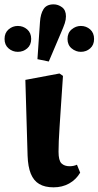

<svg xmlns="http://www.w3.org/2000/svg" viewBox="-46 -824 441 860"><path d="M193.8 15.1Q155 15.1 129.9 0.3Q104.7 -14.6 92 -45.8Q79.3 -77 77.6 -126.4L67.6 -466.2L220.4 -494.8L236.1 -484.1Q230.8 -405.5 227.1 -350.6Q223.5 -295.7 221 -257.7Q218.5 -219.7 217.3 -192.8Q216.2 -166 216.2 -144.5Q216.2 -105 229.4 -92.2Q242.6 -79.4 265.6 -79.4Q275.2 -79.4 283.4 -81.2Q291.5 -82.9 298.7 -86.2L313.1 -50.6Q294.7 -19.4 263.8 -2.1Q232.9 15.1 193.8 15.1ZM33.8 -591.8Q10.3 -591.8 -7.6 -607.2Q-25.6 -622.5 -25.6 -649.5Q-25.6 -676.7 -7.6 -692.3Q10.3 -707.8 33.8 -707.8Q57.9 -707.8 75.8 -692.3Q93.7 -676.7 93.7 -649.5Q93.7 -622.5 75.8 -607.2Q57.9 -591.8 33.8 -591.8ZM172.5 -548.5 121.7 -558.9 133.1 -725.5Q135.4 -761.8 149 -783.1Q162.5 -804.5 194.2 -804.5Q214.4 -804.5 231.9 -791.5Q249.4 -778.5 249.4 -750.8Q249.4 -736 244.2 -719.9Q238.9 -703.8 226.7 -675.9ZM316.1 -591.8Q293.4 -591.8 274.9 -607.2Q256.4 -622.5 256.4 -649.5Q256.4 -676.7 274.9 -692.3Q293.4 -707.8 316.1 -707.8Q340.2 -707.8 357.8 -692.3Q375.4 -676.7 375.4 -649.5Q375.4 -622.5 357.8 -607.2Q340.2 -591.8 316.1 -591.8Z"/></svg>

Font: Source Serif 4 Variable
Style: Regular
Weight: 400
Designer: Frank Grießhammer
Foundry: Adobe
Version: Version 4.005;hotconv 1.1.0;makeotfexe 2.6.0